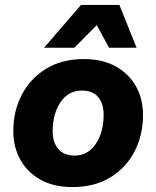

<svg xmlns="http://www.w3.org/2000/svg" viewBox="-20 -750 635 780"><path d="M274 10Q198 10 144.5 -20Q91 -50 62.5 -101.5Q34 -153 34 -217Q34 -299 68.5 -365Q103 -431 167 -470.5Q231 -510 321 -510Q397 -510 450.5 -480Q504 -450 532.5 -399Q561 -348 561 -283Q561 -202 527 -135.5Q493 -69 428.5 -29.5Q364 10 274 10ZM284 -118Q337 -118 369 -165.5Q401 -213 401 -284Q401 -329 379 -355.5Q357 -382 312 -382Q258 -382 226 -335Q194 -288 194 -217Q194 -172 216.5 -145Q239 -118 284 -118ZM159 -556 309 -730H465L535 -556H423L373 -648L282 -556Z"/></svg>

Font: Prodigy Sans
Style: Bold Italic
Weight: 700
Italic angle: -13°
Designer: Wei Huang
Foundry: Wei Huang
Version: Version 1.003; ttfautohint (v1.8.3)